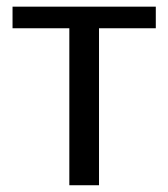

<svg xmlns="http://www.w3.org/2000/svg" viewBox="-20 -548 498 568"><path d="M17.1 -528.3H440.9V-464.4H272.9V0H185.1V-464.4H17.1Z"/></svg>

Font: Liberation Sans
Style: Regular
Weight: 400
Designer: Steve Matteson
Foundry: Ascender Corporation
Version: Version 2.00.1